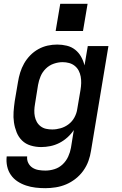

<svg xmlns="http://www.w3.org/2000/svg" viewBox="-20 -761 640 1004"><path d="M217 223Q191 223 165.5 220Q140 217 116 209Q92 201 71.5 187.5Q51 174 37 154Q23 134 17.5 109Q12 84 15 57H122Q120 76 128 91.5Q136 107 150 116Q164 125 181.5 128Q199 131 217 131Q241 131 265 123.5Q289 116 307.5 98.5Q326 81 336.5 58Q347 35 351 12L366 -81Q352 -60 332.5 -42.5Q313 -25 290.5 -13.5Q268 -2 243.5 3Q219 8 195 8Q167 8 140.5 0Q114 -8 95.5 -26Q77 -44 67 -69Q57 -94 53 -121Q49 -148 51 -176Q53 -204 57 -232L74 -332Q78 -357 85.5 -381.5Q93 -406 106 -429Q119 -452 138 -471.5Q157 -491 180.5 -504Q204 -517 229 -522.5Q254 -528 279 -528Q305 -528 329.5 -522Q354 -516 373 -501Q392 -486 404 -464.5Q416 -443 422 -419L439 -520H547L456 27Q452 54 442.5 80.5Q433 107 416 131Q399 155 375.5 173.5Q352 192 326 203Q300 214 272 218.5Q244 223 217 223ZM253 -84Q275 -84 297.5 -90.5Q320 -97 339 -111.5Q358 -126 369.5 -147.5Q381 -169 384 -191L401 -291Q404 -309 404.5 -326.5Q405 -344 402 -360.5Q399 -377 391.5 -391.5Q384 -406 371 -416.5Q358 -427 341.5 -431.5Q325 -436 307 -436Q285 -436 261.5 -428Q238 -420 220 -402.5Q202 -385 192.5 -362.5Q183 -340 179 -317L163 -217Q160 -200 159.5 -184Q159 -168 162 -152.5Q165 -137 172.5 -123.5Q180 -110 192.5 -100.5Q205 -91 220.5 -87.5Q236 -84 253 -84ZM271 -599 295 -741H438L414 -599Z"/></svg>

Font: Iosevka SS04 Semibold Extended
Style: Italic
Weight: 600
Width: 7
Italic angle: -9°
Monospace: yes
Designer: Belleve Invis
Foundry: Belleve Invis
Version: Version 19.0.0; ttfautohint (v1.8.4)